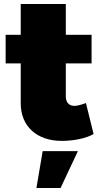

<svg xmlns="http://www.w3.org/2000/svg" viewBox="-20 -690 500 954"><path d="M289 10C347 10 409 -3 445 -24L407 -178C386 -170 364 -164 351 -164C324 -163 307 -181 307 -210V-375H435V-517H307V-670H83V-517H8V-375H83V-176C83 -62 164 11 289 10ZM161 244H281L367 61H192Z"/></svg>

Font: Montserrat-Arabic Black
Style: Regular
Weight: 900
Designer: Mohamed Gaber
Foundry: Kief Type Foundry
Version: Version 5.008;PS 005.008;hotconv 1.0.88;makeotf.lib2.5.64775